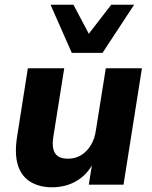

<svg xmlns="http://www.w3.org/2000/svg" viewBox="-20 -782 644 813"><path d="M200 11Q147 11 109 -12Q71 -35 56 -82Q41 -129 52 -201L98 -493H252L206 -204Q201 -174 205.5 -152.5Q210 -131 225.5 -120.5Q241 -110 267 -110Q299 -110 323.5 -125Q348 -140 364.5 -167Q381 -194 386 -230L428 -493H581L503 0H356L371 -94H376Q350 -43 304.5 -16Q259 11 200 11ZM284 -558 194 -762H291L356 -639L451 -762H548L414 -558Z"/></svg>

Font: Nunito Sans 11pt ExtraBold
Style: Italic
Weight: 800
Italic angle: -9°
Version: Version 3.101;gftools[0.9.27]